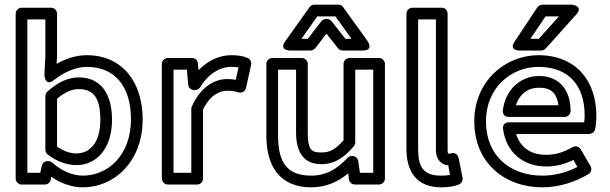

<svg xmlns="http://www.w3.org/2000/svg" viewBox="-20 -764 2607 821"><path d="M97 -25V-681H174V-525L170 -443C170 -443 172 -391 211 -422C253 -455 304 -478 351 -478C470 -478 540 -396 540 -254C540 -97 439 -13 334 -13C292 -13 244 -32 203 -69C198 -73 192 -75 186 -75H183C171 -75 161 -66 159 -55L152 -25ZM47 0C47 11 57 25 72 25H172C183 25 194 17 197 5L199 -8C240 20 288 37 334 37C469 37 590 -73 590 -254C590 -414 502 -528 351 -528C306 -528 263 -514 222 -491L224 -523V-706C224 -717 214 -731 199 -731H72C61 -731 47 -721 47 -706ZM183 -104C226 -71 269 -58 307 -58C396 -58 459 -133 459 -252C459 -355 417 -433 317 -433C269 -433 226 -411 182 -372C177 -367 174 -360 174 -353V-124C174 -116 178 -108 183 -104ZM224 -137V-342C259 -371 288 -383 317 -383C380 -383 409 -345 409 -252C409 -149 361 -108 307 -108C283 -108 256 -115 224 -137Z M722 -25V-466H779L785 -401C786 -388 798 -379 810 -379H815C824 -379 832 -385 836 -391C871 -449 921 -478 968 -478C982 -478 993 -477 1000 -476L988 -423C975 -425 965 -426 951 -426C897 -426 837 -391 801 -310C800 -307 798 -303 798 -300V-25ZM672 0C672 11 682 25 697 25H824C835 25 848 15 848 0V-295C878 -358 920 -376 951 -376C972 -376 983 -374 1001 -369C1016 -365 1029 -375 1032 -388L1054 -488C1056 -498 1051 -511 1039 -516C1019 -525 997 -528 968 -528C918 -528 869 -505 829 -464L826 -494C825 -506 815 -516 802 -516H697C686 -516 672 -506 672 -491Z M1169 -183V-466H1246V-198C1246 -111 1280 -62 1354 -62C1410 -62 1451 -89 1493 -139C1497 -144 1499 -149 1499 -155V-466H1576V-25H1519L1512 -75C1510 -87 1499 -97 1487 -97H1484C1477 -97 1470 -93 1466 -89C1421 -41 1375 -13 1310 -13C1210 -13 1169 -67 1169 -183ZM1119 -183C1119 -51 1179 37 1310 37C1374 37 1425 14 1469 -23L1472 3C1474 15 1485 25 1497 25H1601C1612 25 1626 15 1626 0V-491C1626 -502 1616 -516 1601 -516H1474C1463 -516 1449 -506 1449 -491V-164C1414 -125 1391 -112 1354 -112C1311 -112 1296 -123 1296 -198V-491C1296 -502 1286 -516 1271 -516H1144C1133 -516 1119 -506 1119 -491ZM1269 -598 1337 -694H1414L1483 -598H1457L1398 -673C1393 -679 1384 -683 1378 -683H1374C1366 -683 1358 -678 1354 -673L1296 -598ZM1200 -588C1171 -548 1220 -548 1220 -548H1308C1314 -548 1323 -552 1328 -558L1376 -620L1425 -558C1429 -553 1436 -548 1444 -548H1531C1580 -548 1552 -588 1552 -588L1447 -734C1443 -740 1435 -744 1427 -744H1324C1317 -744 1309 -741 1304 -734Z M1768 -126V-681H1844V-120C1844 -82 1869 -58 1897 -57L1904 -16C1892 -14 1881 -13 1866 -13C1791 -13 1768 -49 1768 -126ZM1718 -126C1718 -33 1760 37 1866 37C1898 37 1923 33 1942 25C1952 21 1960 9 1958 -3L1941 -89C1938 -103 1925 -112 1912 -109C1903 -107 1903 -107 1897 -107C1897 -107 1894 -111 1894 -120V-706C1894 -717 1885 -731 1870 -731H1743C1732 -731 1718 -721 1718 -706Z M2058 -245C2058 -391 2168 -478 2282 -478C2414 -478 2480 -396 2480 -270C2480 -260 2479 -249 2478 -241H2156C2146 -241 2128 -235 2131 -213C2144 -112 2218 -52 2316 -52C2358 -52 2397 -63 2432 -80L2449 -50C2404 -27 2353 -13 2299 -13C2161 -13 2058 -98 2058 -245ZM2008 -245C2008 -68 2138 37 2299 37C2373 37 2442 13 2497 -20C2508 -26 2512 -42 2505 -54L2463 -126C2457 -136 2441 -142 2429 -135C2392 -114 2357 -102 2316 -102C2249 -102 2205 -133 2187 -191H2499C2508 -191 2521 -198 2524 -209C2528 -225 2530 -246 2530 -270C2530 -418 2443 -528 2282 -528C2143 -528 2008 -419 2008 -245ZM2155 -264H2395C2410 -264 2420 -278 2420 -289C2420 -376 2374 -439 2285 -439C2209 -439 2142 -385 2130 -292C2129 -282 2133 -264 2155 -264ZM2186 -314C2203 -365 2240 -389 2285 -389C2337 -389 2361 -365 2368 -314ZM2370 -694 2284 -598H2248L2313 -694ZM2444 -702C2477 -739 2426 -744 2426 -744H2299C2291 -744 2283 -740 2278 -733L2181 -587C2154 -547 2201 -548 2201 -548H2295C2301 -548 2308 -551 2313 -556Z"/></svg>

Font: Falling Sky
Style: ExtOu
Weight: 400
Designer: Paul D. Hunt
Foundry: Adobe Systems Incorporated
Version: Version 1.02